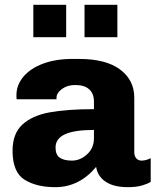

<svg xmlns="http://www.w3.org/2000/svg" viewBox="-20 -765 651 795"><path d="M536 -361V-137Q536 -118 544.5 -109Q553 -100 566 -100Q584 -100 604 -110V-12Q592 -4 568 3Q544 10 510 10Q451 10 417.5 -12.5Q384 -35 378 -74Q308 10 209 10Q131 10 81.5 -21Q32 -52 32 -141Q32 -211 72 -248.5Q112 -286 184 -299.5Q256 -313 369 -313V-345Q369 -377 349.5 -395Q330 -413 291 -413Q259 -413 236.5 -396.5Q214 -380 214 -360V-354H49Q48 -359 48 -370Q48 -413 77 -447.5Q106 -482 158.5 -501.5Q211 -521 280 -521H307Q419 -521 477.5 -477Q536 -433 536 -361ZM210 -154Q210 -124 227.5 -112Q245 -100 278 -100Q312 -100 340.5 -126Q369 -152 369 -192V-227Q288 -227 249 -209Q210 -191 210 -154ZM254 -611H118V-745H254ZM466 -611H330V-745H466Z"/></svg>

Font: Chivo ExtraBold
Style: Regular
Weight: 800
Designer: Hector Gatti
Foundry: Omnibus-Type
Version: Version 1.007